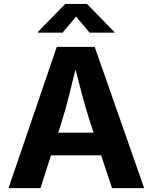

<svg xmlns="http://www.w3.org/2000/svg" viewBox="-20 -969 787 989"><path d="M272.5 -727.5H467.8L722.7 0H557.1L440.4 -351.1Q420.9 -413.1 400.6 -488.8Q380.4 -564.5 352.1 -676.3H384.8L376 -640.1Q349.6 -532.2 333.5 -468.8Q317.4 -405.3 300.8 -351.1L188.5 0H23.9ZM179.2 -285.6H567.4V-168.9H179.2ZM174.8 -800.8V-804.2L315.9 -948.7H428.2L569.3 -804.2V-800.8H441.4L372.1 -883.8L302.2 -800.8Z"/></svg>

Font: Inter RS Variable
Style: Regular
Weight: 400
Designer: Rasmus Andersson (customised by Maria Ramos and Noel Pretorius)
Foundry: rsms
Version: Version 3.001;Glyphs 3.2.3 (3260)